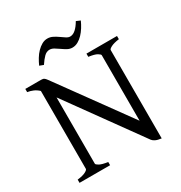

<svg xmlns="http://www.w3.org/2000/svg" viewBox="-189 -940 1027 1089"><g transform="rotate(-30 324.5 -395.0)"><path d="M24.4 0V-21Q60.5 -25.4 77.9 -34.7Q95.2 -43.9 95.2 -50.8V-561Q79.1 -576.2 61.3 -583.7Q43.5 -591.3 24.4 -594.2V-615.2H127.9Q135.3 -615.2 139.9 -614Q144.5 -612.8 149.4 -608.9Q154.3 -605 159.9 -597.4Q165.5 -589.8 174.8 -577.1L495.6 -134.8V-564Q495.6 -569.8 479.7 -579.3Q463.9 -588.9 424.8 -594.2V-615.2H625V-594.2Q589.8 -589.4 572 -580.1Q554.2 -570.8 554.2 -564V14.6Q529.8 11.7 515.9 4.9Q502 -2 496.1 -10.3L153.8 -484.9V-50.8Q153.8 -44.9 170.2 -35.6Q186.5 -26.4 224.6 -21V0ZM491.2 -793.9Q482.4 -773.9 470.2 -754.4Q458 -734.9 443.1 -719.2Q428.2 -703.6 410.6 -693.8Q393.1 -684.1 374 -684.1Q356.9 -684.1 341.6 -692.6Q326.2 -701.2 311.5 -711.7Q296.9 -722.2 282.5 -730.7Q268.1 -739.3 253.9 -739.3Q234.4 -739.3 218.3 -723.4Q202.1 -707.5 184.1 -680.2L158.2 -689.9Q167 -710 179 -729.7Q190.9 -749.5 206.1 -765.1Q221.2 -780.8 238.5 -790.5Q255.9 -800.3 274.9 -800.3Q293.5 -800.3 310.1 -791.7Q326.7 -783.2 341.3 -772.7Q356 -762.2 369.1 -753.7Q382.3 -745.1 394 -745.1Q412.6 -745.1 430.4 -760.7Q448.2 -776.4 464.8 -805.2Z"/></g></svg>

Font: Gentium Plus Afr
Style: Regular
Weight: 400
Designer: J. Victor Gaultney, Annie Olsen, Iska Routamaa, Becca Hirsbrunner
Foundry: SIL International
Version: Version 5.000